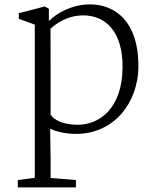

<svg xmlns="http://www.w3.org/2000/svg" viewBox="-20 -582 686 852"><path d="M202.6 -10.7C237.3 4.9 276.9 12.2 317.9 12.2C482.4 12.2 594.2 -122.1 594.2 -290.5C594.2 -488.8 488.8 -562.5 379.4 -562.5C298.3 -562.5 231.9 -523.4 196.8 -488.8V-543.5L178.2 -553.2L63.5 -523.4V-498.5L134.3 -472.7V207L59.1 216.8V249.5H316.9V216.8L204.6 208V127ZM204.6 -73.7V-263.2L204.1 -454.6C226.6 -474.6 275.4 -513.7 350.6 -513.7C444.3 -513.7 525.4 -445.8 523.9 -282.7C522.5 -104 424.3 -27.8 322.8 -28.3C263.7 -28.8 219.7 -47.9 204.6 -73.7Z"/></svg>

Font: Merriweather
Style: Light
Weight: 250
Designer: Eben Sorkin ( eben@eyebytes.com )
Foundry: Sorkin Type Co.
Version: Version 1.003